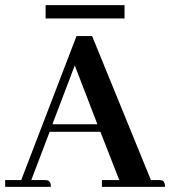

<svg xmlns="http://www.w3.org/2000/svg" viewBox="-20 -726 661 746"><path d="M621.1 0Q621.1 -22.5 607.4 -25.4Q603.5 -26.4 596.7 -26.4H566.4L337.9 -585.9H277.3L62.5 -26.4H0V0H177.7Q177.7 -22.5 164.1 -25.4Q159.2 -26.4 153.3 -26.4H101.6L172.9 -213.9H370.1L443.4 -26.4H376V0ZM358.4 -243.2H183.6L270.5 -471.7ZM157.2 -654.3H463.9V-706.1H157.2Z"/></svg>

Font: Abhaya Libre
Style: Bold
Weight: 700
Designer: Pushpananda Ekanayake, Sol Matas, Pathum Egodawatta
Foundry: Mooniak
Version: Version 1.050 ; ttfautohint (v1.6)